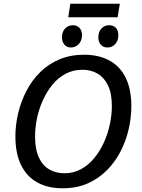

<svg xmlns="http://www.w3.org/2000/svg" viewBox="-20 -1005 763 1035"><path d="M317 10Q239 10 182 -21Q125 -52 94 -114.5Q63 -177 63 -270Q63 -332 78 -395Q93 -458 122.5 -515Q152 -572 196.5 -616Q241 -660 300.5 -685Q360 -710 433 -710Q512 -710 569.5 -679Q627 -648 657.5 -586Q688 -524 688 -432Q688 -371 673.5 -308Q659 -245 629.5 -188Q600 -131 555.5 -86.5Q511 -42 452 -16Q393 10 317 10ZM327 -71Q377 -71 417.5 -93.5Q458 -116 489 -154Q520 -192 541 -239Q562 -286 572.5 -336.5Q583 -387 583 -433Q583 -502 562 -545Q541 -588 505.5 -608.5Q470 -629 424 -629Q374 -629 333 -607Q292 -585 261.5 -547Q231 -509 210 -462Q189 -415 179 -365Q169 -315 169 -269Q169 -200 189.5 -156Q210 -112 246 -91.5Q282 -71 327 -71ZM559 -749Q536 -749 523 -764.5Q510 -780 510 -804Q510 -833 526.5 -851Q543 -869 569 -869Q592 -869 605 -854.5Q618 -840 618 -815Q618 -787 601.5 -768Q585 -749 559 -749ZM362 -749Q340 -749 327 -764.5Q314 -780 314 -804Q314 -833 330.5 -851Q347 -869 373 -869Q395 -869 408.5 -854.5Q422 -840 422 -815Q422 -787 405 -768Q388 -749 362 -749ZM348 -912 359 -985H626L614 -912Z"/></svg>

Font: Bitter Thin Medium
Style: Italic
Weight: 500
Italic angle: -9°
Version: Version 3.021